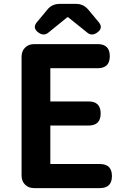

<svg xmlns="http://www.w3.org/2000/svg" viewBox="-20 -968 655 988"><path d="M156 0Q127 0 109 -18Q91 -36 91 -65V-370V-676Q91 -705 109 -723Q127 -741 156 -741H483Q545 -741 545 -679Q545 -617 483 -617H239V-446H436Q498 -446 498 -384Q498 -322 436 -322H239V-124H494Q556 -124 556 -62Q556 0 494 0H323ZM180 -799Q144 -823 170 -854L196 -885L224 -919Q248 -948 287 -948H329H372Q408 -948 433 -920L488 -854Q514 -823 478 -799Q451 -781 428 -801L331 -879H326L230 -801Q207 -781 180 -799Z"/></svg>

Font: GenSenRounded2 TW B
Style: Regular
Weight: 700
Version: Version 2.000;PS 2;hotconv 16.6.51;makeotf.lib2.5.65220 DEVE